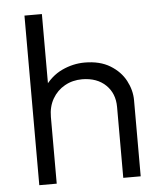

<svg xmlns="http://www.w3.org/2000/svg" viewBox="-52 -766 694 812"><g transform="rotate(-5 295.0 -360.0)"><path d="M82 0V-720H156V-392.5L141.5 -407Q174.5 -456 221.5 -478Q268.5 -500 318 -500Q382.5 -500 426 -473.5Q469.5 -447 491 -406.2Q512.5 -365.5 512.5 -323V0H438.5V-301Q438.5 -358.5 401.5 -394.2Q364.5 -430 301.5 -430.5Q260.5 -430.5 227.5 -412Q194.5 -393.5 175.2 -360.2Q156 -327 156 -283V0Z"/></g></svg>

Font: Geologica Roman ExtraLight
Style: Regular
Weight: 250
Designer: Sindre Bremnes, Frode Helland
Foundry: Monokrom Skriftforlag AS
Version: Version 1.010;gftools[0.9.28]